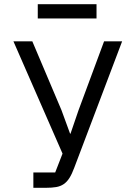

<svg xmlns="http://www.w3.org/2000/svg" viewBox="-20 -895 640 915"><path d="M160 -875H440V-807H160ZM139 -73H243L278 -163L44 -698H134L273 -370L314 -258H316L354 -369L476 -698H562L334 -96Q323 -66 311 -47Q299 -28 283.5 -17.5Q268 -7 247.5 -3.5Q227 0 199 0H139Z"/></svg>

Font: PlemolJP35 Console
Style: Regular
Weight: 400
Version: v2.0.3; ttfautohint (v1.8.4.7-5d5b-dirty) -l 6 -r 45 -G 200 